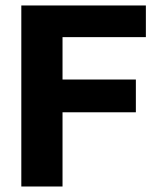

<svg xmlns="http://www.w3.org/2000/svg" viewBox="-20 -678 568 698"><path d="M207.3 0V-269.8H473.9V-388.9H207.3V-543H510.3V-658.1H57.5V0Z"/></svg>

Font: Arad-FD-VF Thin
Style: Regular
Weight: 100
Designer: Mohammad Darvishi
Version: Version 1.010;September 21, 2024;FontCreator 15.0.0.2992 64-